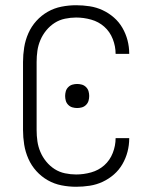

<svg xmlns="http://www.w3.org/2000/svg" viewBox="-20 -702 590 734"><path d="M271 12Q243 12 215 6.5Q187 1 162.5 -13Q138 -27 119 -48Q100 -69 88.5 -95Q77 -121 72.5 -149Q68 -177 68 -205V-465Q68 -493 72.5 -521Q77 -549 88.5 -575Q100 -601 119 -622Q138 -643 162.5 -657Q187 -671 215 -676.5Q243 -682 271 -682Q297 -682 323 -678Q349 -674 372.5 -663Q396 -652 415.5 -635Q435 -618 448 -595.5Q461 -573 467.5 -548Q474 -523 474 -497V-496H422Q422 -525 411 -553Q400 -581 378.5 -600Q357 -619 328.5 -627Q300 -635 271 -635Q250 -635 228.5 -630.5Q207 -626 189 -614.5Q171 -603 157 -586Q143 -569 134.5 -549Q126 -529 123 -508Q120 -487 120 -465V-205Q120 -183 123 -162Q126 -141 134.5 -121Q143 -101 157 -84Q171 -67 189 -55.5Q207 -44 228.5 -39.5Q250 -35 271 -35Q300 -35 328.5 -43Q357 -51 378.5 -70Q400 -89 411 -117Q422 -145 422 -174H474V-173Q474 -147 467.5 -122Q461 -97 448 -74.5Q435 -52 415.5 -35Q396 -18 372.5 -7Q349 4 323 8Q297 12 271 12ZM275 -289Q266 -289 257 -291.5Q248 -294 241 -301Q234 -308 231.5 -317Q229 -326 229 -335Q229 -344 231.5 -353Q234 -362 241 -369Q248 -376 257 -378.5Q266 -381 275 -381Q284 -381 293 -378.5Q302 -376 309 -369Q316 -362 318.5 -353Q321 -344 321 -335Q321 -326 318.5 -317Q316 -308 309 -301Q302 -294 293 -291.5Q284 -289 275 -289Z"/></svg>

Font: Lode Dark
Style: Regular
Weight: 400
Monospace: yes
Designer: Belleve Invis
Foundry: Belleve Invis
Version: Version 29.2.0; ttfautohint (v1.8.3)